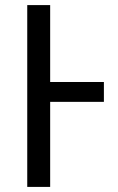

<svg xmlns="http://www.w3.org/2000/svg" viewBox="-20 -734 463 754"><path d="M388 -334H177V0H87V-714H177V-412H388Z"/></svg>

Font: Advent Sans Logo
Style: Regular
Weight: 400
Designer: Types & Symbols
Foundry: Types & Symbols
Version: Version 1.002